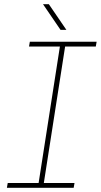

<svg xmlns="http://www.w3.org/2000/svg" viewBox="-20 -900 483 920"><path d="M13 0 17 -23H165L267 -677H119L123 -700H443L439 -677H292L190 -23H337L333 0ZM270 -757 186 -880H214L298 -757Z"/></svg>

Font: MuseoModerno Thin Thin
Style: Italic
Weight: 250
Italic angle: -9°
Version: Version 1.003